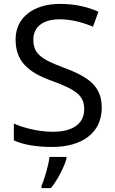

<svg xmlns="http://www.w3.org/2000/svg" viewBox="-20 -744 589 985"><path d="M502 -191C502 -303 433 -350 307 -397C191 -440 151 -469 151 -541C151 -603 197 -645 286 -645C348 -645 407 -628 457 -607L485 -684C431 -708 366 -724 288 -724C153 -724 60 -655 60 -542C60 -431 122 -374 244 -330C373 -283 412 -253 412 -183C412 -112 357 -68 251 -68C175 -68 99 -89 51 -110V-24C96 -2 167 10 247 10C403 10 502 -64 502 -191ZM321 70V61H234C229 104 208 176 193 209V221H241C277 178 312 106 321 70Z"/></svg>

Font: Noto Sans Gujarati UI
Style: Regular
Weight: 400
Designer: Jelle Bosma - Monotype Design Team, Universal Thirst
Foundry: Monotype Imaging Inc.
Version: Version 2.106